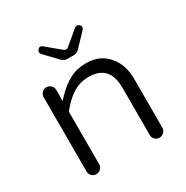

<svg xmlns="http://www.w3.org/2000/svg" viewBox="-157 -812 908 938"><g transform="rotate(-30 297.5 -342.5)"><path d="M279.3 -562.5H316.4Q333 -562.5 347.7 -577.1L415 -647.5Q420.9 -654.3 420.9 -661.1Q420.9 -668 414.6 -674.3Q408.2 -680.7 400.9 -680.7Q393.6 -680.7 388.7 -675.8L312.5 -612.3Q305.7 -605.5 297.9 -605.5Q292 -605.5 284.2 -611.3L207 -675.8Q202.1 -680.7 194.8 -680.7Q187.5 -680.7 181.6 -673.8Q169.9 -661.1 180.7 -647.5Q247.1 -578.1 248 -577.1Q262.7 -562.5 279.3 -562.5ZM157.2 -39.1V-335.9Q197.3 -385.7 236.8 -410.2Q276.4 -434.6 326.2 -434.6Q396.5 -434.6 424.8 -386.7Q442.4 -356.4 442.4 -306.6V-39.1Q442.4 -24.4 452.6 -14.2Q462.9 -3.9 477.5 -3.9Q492.2 -3.9 502.9 -14.6Q513.7 -25.4 513.7 -39.1V-316.4Q513.7 -391.6 473.6 -441.4Q428.7 -499 347.7 -499Q294.9 -499 256.8 -478.5Q212.9 -456.1 173.8 -414.1L157.2 -396.5V-458Q157.2 -472.7 146.5 -483.4Q135.7 -494.1 121.1 -494.1Q106.4 -494.1 96.2 -483.4Q85.9 -472.7 85.9 -458V-39.1Q85.9 -24.4 96.2 -14.2Q106.4 -3.9 121.1 -3.9Q135.7 -3.9 146.5 -14.6Q157.2 -25.4 157.2 -39.1Z"/></g></svg>

Font: FakePearl
Style: ExtraLight
Weight: 300
Version: Version 1.2